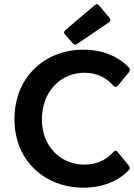

<svg xmlns="http://www.w3.org/2000/svg" viewBox="-20 -870 630 902"><path d="M286.1 -707 321.3 -667C327.1 -660.2 335 -658.2 342.8 -664.1L491.2 -764.6C500 -770.5 501 -777.3 494.1 -786.1L446.3 -843.8C440.4 -851.6 432.6 -851.6 424.8 -845.7L287.1 -728.5C279.3 -721.7 279.3 -714.8 286.1 -707ZM372.1 11.7C463.9 11.7 537.1 -20.5 585.9 -71.3C590.8 -77.1 590.8 -85 585 -91.8L533.2 -155.3C526.4 -164.1 518.6 -163.1 511.7 -155.3C480.5 -119.1 433.6 -96.7 377 -96.7C266.6 -96.7 176.8 -179.7 176.8 -309.6C176.8 -441.4 266.6 -528.3 377 -528.3C434.6 -528.3 481.4 -504.9 511.7 -467.8C518.6 -460 527.3 -460 534.2 -467.8L585.9 -531.2C591.8 -539.1 591.8 -546.9 585 -553.7C534.2 -605.5 460.9 -636.7 372.1 -636.7C195.3 -636.7 47.9 -511.7 47.9 -310.5C47.9 -110.4 195.3 11.7 372.1 11.7Z"/></svg>

Font: Ed Sans Neue SemiBold
Style: Regular
Weight: 600
Designer: Stephen Hutchings
Version: Version 1.004;PS 001.004;hotconv 1.0.88;makeotf.lib2.5.64775